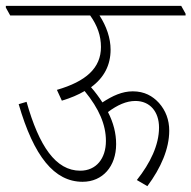

<svg xmlns="http://www.w3.org/2000/svg" viewBox="-44 -642 656 658"><path d="M239 -19C308 -19 354 -72 354 -148C354 -185 345 -221 326 -258C358 -282 389 -296 420 -296C470 -296 501 -259 501 -205C501 -145 471 -83 425 -25L461 -4C508 -67 536 -133 536 -194C536 -231 524 -263 501 -289C479 -313 451 -329 411 -329C375 -329 342 -314 307 -291C296 -308 283 -326 268 -343C313 -376 335 -419 335 -472C335 -511 321 -552 297 -589H592V-595L577 -622H-24V-616L-9 -589H265C290 -554 302 -519 302 -481C302 -409 251 -363 151 -334L168 -297C198 -306 224 -317 246 -330C296 -269 319 -214 319 -159C319 -99 286 -57 231 -57C147 -57 90 -141 47 -293L20 -285C72 -106 142 -19 239 -19Z"/></svg>

Font: Noto Serif Devanagari Condensed ExtraLight
Style: Regular
Weight: 200
Width: 3
Designer: Universal Thirst, Indian Type Foundry and the Monotype Design Team
Foundry: Monotype Imaging Inc.
Version: Version 2.004